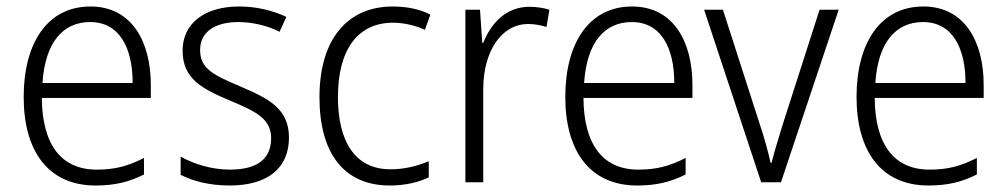

<svg xmlns="http://www.w3.org/2000/svg" viewBox="-20 -562 3104 592"><path d="M259 -542C126 -542 53 -429 53 -263C53 -97 128 10 275 10C334 10 378 -1 424 -24V-75C373 -49 333 -39 278 -39C169 -39 110 -116 109 -260H445V-300C445 -437 384 -542 259 -542ZM258 -494C348 -494 389 -415 389 -306H111C119 -430 173 -494 258 -494Z M871 -138C871 -228 806 -259 722 -295C640 -330 597 -349 597 -408C597 -463 642 -494 715 -494C760 -494 807 -482 842 -464L863 -510C822 -529 773 -542 717 -542C610 -542 543 -489 543 -406C543 -318 604 -288 691 -251C774 -217 816 -193 816 -136C816 -75 777 -39 689 -39C633 -39 578 -56 537 -79V-23C572 -5 623 10 688 10C806 10 871 -44 871 -138Z M1182 10C1229 10 1271 0 1302 -15V-65C1267 -50 1227 -40 1184 -40C1073 -40 1022 -128 1022 -263C1022 -409 1083 -492 1192 -492C1224 -492 1260 -484 1290 -470L1307 -517C1276 -533 1236 -542 1191 -542C1052 -542 965 -442 965 -262C965 -89 1041 10 1182 10Z M1612 -541C1540 -541 1494 -490 1470 -430H1467L1460 -532H1415V0H1470V-287C1470 -401 1524 -488 1609 -488C1629 -488 1648 -484 1665 -479L1674 -532C1655 -538 1634 -541 1612 -541Z M1929 -542C1796 -542 1723 -429 1723 -263C1723 -97 1798 10 1945 10C2004 10 2048 -1 2094 -24V-75C2043 -49 2003 -39 1948 -39C1839 -39 1780 -116 1779 -260H2115V-300C2115 -437 2054 -542 1929 -542ZM1928 -494C2018 -494 2059 -415 2059 -306H1781C1789 -430 1843 -494 1928 -494Z M2327 0H2388L2566 -532H2507L2393 -177C2380 -135 2367 -92 2359 -60H2356C2348 -96 2336 -140 2322 -181L2209 -532H2151Z M2827 -542C2694 -542 2621 -429 2621 -263C2621 -97 2696 10 2843 10C2902 10 2946 -1 2992 -24V-75C2941 -49 2901 -39 2846 -39C2737 -39 2678 -116 2677 -260H3013V-300C3013 -437 2952 -542 2827 -542ZM2826 -494C2916 -494 2957 -415 2957 -306H2679C2687 -430 2741 -494 2826 -494Z"/></svg>

Font: Noto Sans SemiCondensed Light
Style: Regular
Weight: 300
Width: 4
Designer: Monotype Design Team
Foundry: Monotype Imaging Inc.
Version: Version 2.013